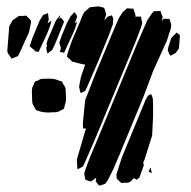

<svg xmlns="http://www.w3.org/2000/svg" viewBox="-20 -592 599 602"><path d="M321 -481 290 -405 269 -356 253 -319 247 -307 233 -300 230 -310 228 -321 234 -352 247 -389 244 -390 233 -392 206 -399 198 -407 190 -414 192 -425 205 -463 231 -524 239 -544 244 -554 255 -563 261 -569 269 -570 288 -572 302 -569 307 -567 309 -560 313 -547 308 -531 307 -528 318 -540 331 -544 335 -534 334 -516ZM405 -461 276 -151 244 -78 240 -70 223 -61 222 -70 221 -92 247 -181 250 -189H246H241L240 -195V-208L247 -278L283 -370L334 -492L353 -536L365 -554L378 -566L392 -565H398L400 -560L405 -544L404 -540H416H422L423 -535L426 -519L422 -506ZM503 -464 460 -369 430 -289 356 -110 336 -63 318 -27 310 -16 299 -12 291 -10 285 -17 280 -24 281 -29 282 -37V-35L265 -23L255 -26L248 -28L246 -37L244 -48L249 -64L263 -101L287 -158L409 -453L442 -529L457 -551L463 -557H477L483 -558L485 -552L490 -539L487 -526L486 -525L488 -527L493 -533H511L513 -528L517 -514L516 -504ZM207 -483 181 -427 168 -429 169 -434 171 -442 169 -448 166 -458 173 -479 190 -520 200 -539 213 -554 218 -548 222 -541 220 -534 214 -519 222 -524 220 -518 215 -502ZM127 -485 101 -429 88 -432 89 -437V-438L87 -435L79 -442L73 -447L75 -453L81 -471L104 -527L115 -545L123 -548L130 -551L131 -546L133 -531L129 -519L141 -527L140 -521L135 -505ZM168 -492 151 -450 144 -436 129 -424 127 -431 125 -441 128 -453 125 -451 129 -466 155 -527 169 -545 166 -532 171 -537 176 -531 181 -524 178 -517ZM71 -491 40 -423 36 -416 24 -411 16 -408 12 -415 4 -426 3 -434 9 -510 20 -529 32 -537 39 -542H51L62 -543L70 -535L77 -528V-520ZM531 -426 514 -417 509 -427 506 -434 508 -445 517 -473 534 -490 543 -483 544 -478 541 -440ZM408 -28 400 -34 391 -24 382 -19H370L361 -18L354 -24L346 -32L345 -45L362 -98L427 -256L437 -280L444 -292L454 -297L459 -284L460 -266V-228L457 -167L433 -91L429 -82L431 -74L417 -35ZM446 -54 452 -67 454 -59 456 -49ZM81 -272Q81 -280 80.5 -288Q80 -296 80 -304Q80 -306 80 -309Q80 -312 81 -315Q81 -318 82.5 -320.5Q84 -323 85 -325Q86 -327 87 -330.5Q88 -334 90 -336Q91 -337 93.5 -338Q96 -339 98 -339Q101 -341 104 -342.5Q107 -344 110 -345Q113 -345 116 -345Q119 -345 122 -345Q133 -346 144 -345Q155 -344 165 -339Q167 -339 170 -338Q173 -337 175 -335Q176 -334 176.5 -333Q177 -332 177 -330Q179 -327 181.5 -323.5Q184 -320 185 -316Q186 -313 186 -309Q186 -305 186 -302Q187 -292 187 -282Q187 -272 183 -262Q183 -260 182 -256Q181 -252 179 -250Q178 -249 175.5 -248Q173 -247 172 -247Q169 -245 165.5 -243Q162 -241 159 -241Q156 -240 152.5 -240Q149 -240 146 -240Q135 -239 124.5 -239.5Q114 -240 104 -243Q101 -244 98 -245Q95 -246 93 -247Q92 -248 91.5 -249.5Q91 -251 90 -252Q88 -256 85 -260.5Q82 -265 81 -272Z"/></svg>

Font: Rubik Marker Hatch
Style: Regular
Weight: 400
Designer: Hubert and Fischer, NaN
Foundry: Hubert & Fischer, NaN
Version: Version 2.200